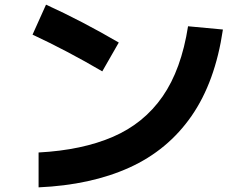

<svg xmlns="http://www.w3.org/2000/svg" viewBox="-20 -781 1040 826"><path d="M491 -598 420 -474Q345 -518 270 -557.5Q195 -597 120 -632L178 -761Q257 -725 335.5 -684Q414 -643 491 -598ZM146 25V-125Q333 -135 466 -192.5Q599 -250 679.5 -366Q760 -482 789 -668L939 -654Q906 -429 804 -282Q702 -135 536.5 -60Q371 15 146 25Z"/></svg>

Font: Murecho
Style: Bold
Weight: 700
Designer: Neil Summerour
Foundry: Positype
Version: Version 1.010; ttfautohint (v1.8.3)